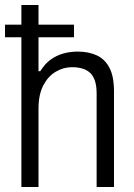

<svg xmlns="http://www.w3.org/2000/svg" viewBox="-20 -743 532 763"><path d="M65 0V-723H133V-460H140Q158 -489 180.5 -505.5Q203 -522 230.5 -530Q258 -538 289 -538Q332 -538 364.5 -523Q397 -508 415 -473.5Q433 -439 433 -380V0H364V-371Q364 -401 357.5 -421Q351 -441 338.5 -453Q326 -465 307.5 -470.5Q289 -476 266 -476Q232 -476 201.5 -458Q171 -440 152 -403.5Q133 -367 133 -311V0ZM0 -595V-645H274V-595Z"/></svg>

Font: Archivo SemiCondensed Light
Style: Regular
Weight: 300
Width: 4
Designer: Hector Gatti
Foundry: Omnibus-Type
Version: Version 2.001